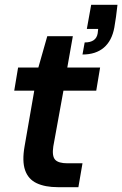

<svg xmlns="http://www.w3.org/2000/svg" viewBox="-20 -776 507 796"><path d="M220 0Q167 0 132 -16.5Q97 -33 84 -70.5Q71 -108 82 -170L122 -400H39L55 -496H139L176 -626H282L259 -496H395L379 -400H243L201 -169Q195 -129 208.5 -114Q222 -99 260 -99H322L305 0ZM322 -550 331 -600Q355 -600 368.5 -609.5Q382 -619 385 -638L387 -656H340L358 -756H467Q464 -728 461 -706.5Q458 -685 454 -662Q444 -607 410.5 -578.5Q377 -550 322 -550Z"/></svg>

Font: DM Sans 36pt SemiBold
Style: Italic
Weight: 600
Italic angle: -10°
Designer: Colophon Foundry, Jonny Pinhorn
Foundry: Colophon Foundry
Version: Version 4.004;gftools[0.9.30]